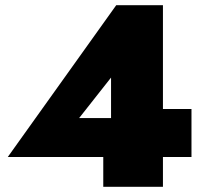

<svg xmlns="http://www.w3.org/2000/svg" viewBox="-20 -720 808 740"><path d="M10 -115H718V-300H575L558 -265H285L408 -421V-187L378 -176V0H608V-700H428Z"/></svg>

Font: Jost Black
Style: Regular
Weight: 900
Version: Version 3.710